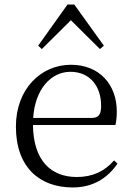

<svg xmlns="http://www.w3.org/2000/svg" viewBox="-20 -811 581 845"><path d="M300 14C388 14 453 -26 497 -91L482 -105C440 -57 388 -32 318 -32C206 -32 127 -102 125 -261H488C492 -277 494 -297 494 -321C494 -438 418 -526 292 -526C161 -526 50 -420 50 -254C50 -74 155 14 300 14ZM126 -292C134 -418 204 -495 290 -495C376 -495 425 -431 425 -346C425 -309 416 -292 383 -292ZM420 -595 437 -610 307 -791H277L148 -610L164 -595L292 -722Z"/></svg>

Font: Noto Serif KR Light
Style: Regular
Weight: 300
Designer: Ryoko NISHIZUKA 西塚涼子 (kana & ideographs); Frank Grießhammer (Latin, Greek & Cyrillic); Wenlong ZHANG 张文龙 (bopomofo); San
Foundry: Adobe
Version: Version 2.001;hotconv 1.1.0;makeotfexe 2.6.0